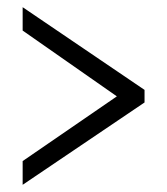

<svg xmlns="http://www.w3.org/2000/svg" viewBox="-20 -625 465 534"><path d="M43 -177 305 -357 43 -540V-605L382 -375V-340L43 -111Z"/></svg>

Font: Noto Serif Cond
Style: Regular
Weight: 400
Width: 3
Designer: Monotype Design Team
Foundry: Monotype Imaging Inc.
Version: Version 1.001